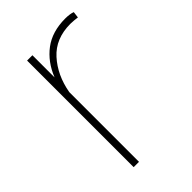

<svg xmlns="http://www.w3.org/2000/svg" viewBox="-170 -606 673 673"><g transform="rotate(-45 167.0 -269.0)"><path d="M319.8 -532.7 316.9 -509.3Q309.1 -510.3 300.5 -511.2Q292 -512.2 282.7 -512.2Q209 -512.2 166 -464.6Q123 -417 110.4 -345.7V0H84V-528.3H110.4V-418.5Q132.3 -473.6 175 -505.9Q217.8 -538.1 282.7 -538.1Q294.9 -538.1 304.2 -536.6Q313.5 -535.2 319.8 -532.7Z"/></g></svg>

Font: Vazirmatn UI Thin
Style: Regular
Weight: 100
Designer: Saber Rastikerdar
Foundry: Saber Rastikerdar
Version: Version 33.003